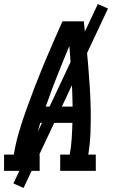

<svg xmlns="http://www.w3.org/2000/svg" viewBox="-44 -840 564 944"><path d="M-24 0V-80H24Q33 -136 49.5 -191.5Q66 -247 85.5 -301.5Q105 -356 126 -410.5Q147 -465 169.5 -519.5Q192 -574 215.5 -627.5Q239 -681 263 -735H368Q374 -681 379.5 -627.5Q385 -574 389.5 -519.5Q394 -465 397.5 -410.5Q401 -356 402 -301Q403 -246 401 -190.5Q399 -135 390 -80H427V0H252V-80H299Q306 -119 308.5 -158Q311 -197 312 -236H154Q142 -197 131.5 -158Q121 -119 115 -80H151V0ZM181 -316H313Q312 -391 307.5 -465.5Q303 -540 297 -614Q266 -540 236.5 -465.5Q207 -391 181 -316ZM72 84 22 62 437 -820 487 -798Z"/></svg>

Font: Iosevka Curly Slab MdObl
Style: Regular
Weight: 500
Italic angle: -9°
Monospace: yes
Designer: Belleve Invis
Foundry: Belleve Invis
Version: Version 11.0.0; ttfautohint (v1.8.3)